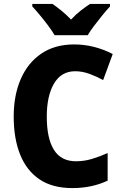

<svg xmlns="http://www.w3.org/2000/svg" viewBox="-20 -951 627 981"><path d="M364 -587Q293 -587 256 -524Q219 -461 219 -355Q219 -244 255.5 -185.5Q292 -127 368 -127Q409 -127 448 -138.5Q487 -150 530 -169V-28Q449 10 350 10Q248 10 182 -34.5Q116 -79 83 -161Q50 -243 50 -356Q50 -464 86 -547Q122 -630 191 -677Q260 -724 359 -724Q460 -724 556 -675L507 -542Q472 -561 436 -574Q400 -587 364 -587ZM259 -771Q247 -792 226.5 -819.5Q206 -847 184 -873.5Q162 -900 145 -918V-931H248Q270 -916 294.5 -896Q319 -876 343 -851Q367 -877 392 -896.5Q417 -916 440 -931H542V-918Q525 -900 503.5 -873.5Q482 -847 461.5 -820Q441 -793 428 -771Z"/></svg>

Font: Noto Sans Gurmukhi SemiCondensed ExtraBold
Style: Regular
Weight: 800
Width: 4
Designer: Jelle Bosma - Monotype Design Team
Foundry: Monotype Imaging Inc.
Version: Version 2.004; ttfautohint (v1.8.4.7-5d5b)